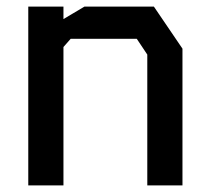

<svg xmlns="http://www.w3.org/2000/svg" viewBox="-20 -564 640 584"><path d="M66 -544V0H173V-421L195 -446H396L428 -398V0H535V-416L448 -544H237L173 -506V-544Z"/></svg>

Font: Kode Mono SemiBold
Style: Regular
Weight: 600
Monospace: yes
Designer: Isa Ozler
Foundry: Kadena LLC
Version: Version 1.206;gftools[0.9.28]